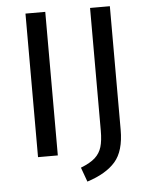

<svg xmlns="http://www.w3.org/2000/svg" viewBox="-57 -735 713 918"><g transform="rotate(-5 300.0 -276.0)"><path d="M195 0H100V-689H195ZM505 -96Q505 6 460.5 57Q416 108 325 137L300 68Q346 50 369 29Q392 8 401 -22Q410 -52 410 -100V-689H505Z"/></g></svg>

Font: Fira GO
Style: Regular
Weight: 400
Designer: Carrois Corporate
Foundry: Carrois Corporate GbR
Version: Version 0.300